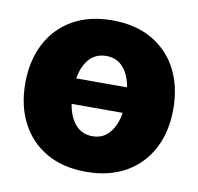

<svg xmlns="http://www.w3.org/2000/svg" viewBox="-68 -623 726 703"><g transform="rotate(10 295.5 -271.5)"><path d="M295.4 10.3Q209.5 10.3 147.9 -25.1Q86.4 -60.5 53.5 -123.8Q20.5 -187 20.5 -271Q20.5 -355 53.5 -418.5Q86.4 -481.9 147.9 -517.3Q209.5 -552.7 295.4 -552.7Q381.3 -552.7 443.1 -517.3Q504.9 -481.9 537.8 -418.5Q570.8 -355 570.8 -271Q570.8 -187 537.8 -123.8Q504.9 -60.5 443.1 -25.1Q381.3 10.3 295.4 10.3ZM296.4 -420.4Q257.3 -420.4 233.2 -393.8Q209 -367.2 201.2 -320.3H390.1Q382.3 -367.2 358.4 -393.8Q334.5 -420.4 296.4 -420.4ZM296.4 -122.1Q334.5 -122.1 358.6 -149.9Q382.8 -177.7 390.6 -225.6H200.7Q208.5 -177.7 232.7 -149.9Q256.8 -122.1 296.4 -122.1Z"/></g></svg>

Font: Inter Tight ExtraBold
Style: Regular
Weight: 800
Designer: Rasmus Andersson
Foundry: rsms
Version: Version 3.004; ttfautohint (v1.8.4.7-5d5b)